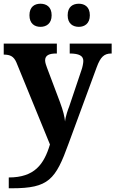

<svg xmlns="http://www.w3.org/2000/svg" viewBox="-20 -770 619 1030"><path d="M403 -626C433 -626 462 -643 462 -688C462 -734 433 -750 403 -750C371 -750 343 -734 343 -688C343 -643 371 -626 403 -626ZM197 -626C228 -626 257 -643 257 -688C257 -734 228 -750 197 -750C166 -750 138 -734 138 -688C138 -643 166 -626 197 -626ZM27 182V240H44C241 240 278 194 348 0L499 -410C519 -464 538 -482 575 -483H579V-536H354V-483H358C402 -482 427 -472 427 -443C427 -431 422 -407 417 -394L351 -198C347 -188 331 -146 329 -118C326 -145 320 -173 301 -224L232 -407C228 -417 222 -435 222 -446C222 -474 245 -483 282 -483H285V-536H0V-477H4C32 -476 53 -470 68 -435L248 5C216 111 166 182 27 182Z"/></svg>

Font: Noto Nastaliq Urdu
Style: Bold
Weight: 700
Designer: Monotype Design Team (Patrick Giasson: type design, Kamal Mansour: OpenType code, Glenda Bellarosa). Updated by Simon Co
Foundry: Monotype Imaging Inc., Simon Cozens
Version: Version 3.009